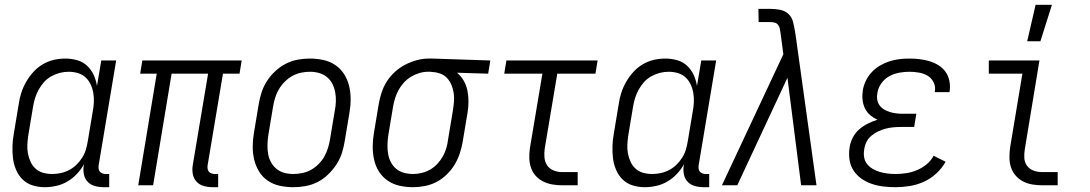

<svg xmlns="http://www.w3.org/2000/svg" viewBox="-20 -772 4540 800"><path d="M167 8Q140 8 116 0.5Q92 -7 74.5 -24Q57 -41 47 -64.5Q37 -88 34 -113Q31 -138 32 -164.5Q33 -191 38 -218L58 -338Q61 -361 68.5 -384.5Q76 -408 88.5 -430Q101 -452 118.5 -471.5Q136 -491 158 -504Q180 -517 204 -522.5Q228 -528 252 -528Q278 -528 302 -521Q326 -514 343 -498Q360 -482 370 -460.5Q380 -439 384 -414L402 -520H464L391 -83Q390 -76 391 -69Q392 -62 396 -57Q400 -52 406.5 -49.5Q413 -47 421 -47H435V8H412Q393 8 375 3Q357 -2 345 -15Q333 -28 329.5 -46Q326 -64 329 -83L330 -88Q318 -66 300 -47Q282 -28 260.5 -15.5Q239 -3 214.5 2.5Q190 8 167 8ZM198 -47Q216 -47 234 -51Q252 -55 269 -64Q286 -73 299.5 -86.5Q313 -100 323 -116Q333 -132 338 -149.5Q343 -167 346 -185L366 -305Q370 -325 371 -344.5Q372 -364 369 -383Q366 -402 358 -419.5Q350 -437 336.5 -449.5Q323 -462 304.5 -467.5Q286 -473 266 -473Q248 -473 230 -468.5Q212 -464 194.5 -454.5Q177 -445 164 -430.5Q151 -416 141.5 -399Q132 -382 126.5 -364.5Q121 -347 118 -329L98 -209Q95 -189 94 -169.5Q93 -150 96.5 -132Q100 -114 107.5 -97.5Q115 -81 128.5 -69Q142 -57 160 -52Q178 -47 198 -47Z M866 8Q847 8 829 3Q811 -2 799 -15Q787 -28 783.5 -46Q780 -64 783 -83L847 -465H695L618 0H556L633 -465H564L573 -520H987L978 -465H909L845 -83Q844 -76 845 -69Q846 -62 850 -57Q854 -52 861 -49.5Q868 -47 875 -47H889V8Z M1202 8Q1173 8 1145.5 2Q1118 -4 1096 -19Q1074 -34 1060 -56.5Q1046 -79 1039.5 -105.5Q1033 -132 1033 -160.5Q1033 -189 1038 -218L1058 -338Q1062 -363 1070 -387.5Q1078 -412 1092.5 -434.5Q1107 -457 1127.5 -476Q1148 -495 1172 -507Q1196 -519 1221 -523.5Q1246 -528 1271 -528Q1300 -528 1327.5 -522Q1355 -516 1377 -501Q1399 -486 1413.5 -463.5Q1428 -441 1434.5 -414.5Q1441 -388 1441 -359.5Q1441 -331 1436 -302L1416 -182Q1412 -157 1404 -132.5Q1396 -108 1381 -85.5Q1366 -63 1346 -44Q1326 -25 1302 -13Q1278 -1 1252.5 3.5Q1227 8 1202 8ZM1202 -47Q1220 -47 1239.5 -51Q1259 -55 1276 -64.5Q1293 -74 1307.5 -88.5Q1322 -103 1331.5 -120Q1341 -137 1346.5 -155Q1352 -173 1355 -191L1375 -311Q1379 -331 1379.5 -350.5Q1380 -370 1376.5 -388.5Q1373 -407 1364.5 -423.5Q1356 -440 1341.5 -451.5Q1327 -463 1309 -468Q1291 -473 1271 -473Q1253 -473 1234 -469Q1215 -465 1198 -455.5Q1181 -446 1166.5 -431.5Q1152 -417 1142 -400Q1132 -383 1126.5 -365Q1121 -347 1118 -329L1098 -209Q1095 -189 1094.5 -169.5Q1094 -150 1097 -131.5Q1100 -113 1109 -96.5Q1118 -80 1132 -68.5Q1146 -57 1164 -52Q1182 -47 1202 -47Z M1701 8Q1672 8 1645 2Q1618 -4 1596 -19Q1574 -34 1559.5 -56.5Q1545 -79 1539 -105.5Q1533 -132 1533 -160.5Q1533 -189 1538 -218L1558 -338Q1562 -362 1570 -386.5Q1578 -411 1592 -433Q1606 -455 1626 -473Q1646 -491 1669.5 -503Q1693 -515 1717.5 -521.5Q1742 -528 1767 -528H1781L2023 -520L2014 -465L1884 -469Q1901 -455 1912 -436Q1923 -417 1927.5 -395Q1932 -373 1932 -349.5Q1932 -326 1928 -302L1908 -182Q1904 -158 1896 -133.5Q1888 -109 1874.5 -86.5Q1861 -64 1841.5 -45Q1822 -26 1799 -14Q1776 -2 1750.5 3Q1725 8 1701 8ZM1701 -47Q1719 -47 1737.5 -51.5Q1756 -56 1772.5 -65.5Q1789 -75 1802.5 -89.5Q1816 -104 1825.5 -121Q1835 -138 1840 -156Q1845 -174 1847 -191L1867 -311Q1870 -330 1871.5 -348Q1873 -366 1870.5 -383.5Q1868 -401 1861.5 -417Q1855 -433 1844 -445.5Q1833 -458 1816.5 -464.5Q1800 -471 1782 -472L1772 -473H1763Q1745 -473 1727 -467.5Q1709 -462 1693 -452.5Q1677 -443 1663.5 -428.5Q1650 -414 1641 -397.5Q1632 -381 1626.5 -363.5Q1621 -346 1618 -329L1598 -209Q1595 -189 1594.5 -169.5Q1594 -150 1597 -131.5Q1600 -113 1608.5 -96.5Q1617 -80 1631 -68.5Q1645 -57 1663 -52Q1681 -47 1701 -47Z M2323 0Q2301 0 2281 -3.5Q2261 -7 2243 -16Q2225 -25 2212 -39.5Q2199 -54 2192.5 -73Q2186 -92 2185.5 -113Q2185 -134 2188 -155L2240 -465H2081L2090 -520H2470L2461 -465H2302L2250 -155Q2247 -136 2248.5 -117Q2250 -98 2259.5 -83.5Q2269 -69 2286 -62Q2303 -55 2322 -55H2387V0Z M2667 8Q2640 8 2616 0.5Q2592 -7 2574.5 -24Q2557 -41 2547 -64.5Q2537 -88 2534 -113Q2531 -138 2532 -164.5Q2533 -191 2538 -218L2558 -338Q2561 -361 2568.5 -384.5Q2576 -408 2588.5 -430Q2601 -452 2618.5 -471.5Q2636 -491 2658 -504Q2680 -517 2704 -522.5Q2728 -528 2752 -528Q2778 -528 2802 -521Q2826 -514 2843 -498Q2860 -482 2870 -460.5Q2880 -439 2884 -414L2902 -520H2964L2891 -83Q2890 -76 2891 -69Q2892 -62 2896 -57Q2900 -52 2906.5 -49.5Q2913 -47 2921 -47H2935V8H2912Q2893 8 2875 3Q2857 -2 2845 -15Q2833 -28 2829.5 -46Q2826 -64 2829 -83L2830 -88Q2818 -66 2800 -47Q2782 -28 2760.5 -15.5Q2739 -3 2714.5 2.5Q2690 8 2667 8ZM2698 -47Q2716 -47 2734 -51Q2752 -55 2769 -64Q2786 -73 2799.5 -86.5Q2813 -100 2823 -116Q2833 -132 2838 -149.5Q2843 -167 2846 -185L2866 -305Q2870 -325 2871 -344.5Q2872 -364 2869 -383Q2866 -402 2858 -419.5Q2850 -437 2836.5 -449.5Q2823 -462 2804.5 -467.5Q2786 -473 2766 -473Q2748 -473 2730 -468.5Q2712 -464 2694.5 -454.5Q2677 -445 2664 -430.5Q2651 -416 2641.5 -399Q2632 -382 2626.5 -364.5Q2621 -347 2618 -329L2598 -209Q2595 -189 2594 -169.5Q2593 -150 2596.5 -132Q2600 -114 2607.5 -97.5Q2615 -81 2628.5 -69Q2642 -57 2660 -52Q2678 -47 2698 -47Z M2988 0 3244 -546 3232 -636Q3231 -645 3229 -653.5Q3227 -662 3222 -668.5Q3217 -675 3208.5 -677.5Q3200 -680 3191 -680H3141L3140 -735H3191Q3211 -735 3231 -731Q3251 -727 3265 -714Q3279 -701 3284 -682Q3289 -663 3292 -644L3295 -626L3382 0H3318L3261 -448L3052 0Z M3712 8Q3686 8 3660.5 5Q3635 2 3612 -6Q3589 -14 3569.5 -27.5Q3550 -41 3536.5 -61.5Q3523 -82 3519.5 -107Q3516 -132 3520 -158Q3523 -178 3533 -198Q3543 -218 3559.5 -232.5Q3576 -247 3596 -257Q3616 -267 3636 -273Q3619 -281 3605.5 -292.5Q3592 -304 3584 -320.5Q3576 -337 3574 -356Q3572 -375 3575 -395Q3578 -415 3587.5 -435Q3597 -455 3612.5 -471.5Q3628 -488 3647 -499Q3666 -510 3686 -516.5Q3706 -523 3727 -525.5Q3748 -528 3769 -528Q3790 -528 3811.5 -525.5Q3833 -523 3853 -517Q3873 -511 3890.5 -500Q3908 -489 3919.5 -473Q3931 -457 3935.5 -436Q3940 -415 3937 -393L3936 -388H3875V-391Q3879 -411 3870 -429Q3861 -447 3845 -456.5Q3829 -466 3809 -469.5Q3789 -473 3769 -473Q3748 -473 3726.5 -469Q3705 -465 3685.5 -454.5Q3666 -444 3652.5 -425Q3639 -406 3636 -386Q3633 -371 3635 -357.5Q3637 -344 3644.5 -333.5Q3652 -323 3663.5 -316Q3675 -309 3688.5 -305Q3702 -301 3715.5 -299.5Q3729 -298 3743 -298H3798L3789 -243H3734Q3718 -243 3702 -241.5Q3686 -240 3670.5 -236Q3655 -232 3640 -225Q3625 -218 3611.5 -207Q3598 -196 3590.5 -181Q3583 -166 3581 -150Q3578 -133 3580.5 -117Q3583 -101 3593 -88.5Q3603 -76 3617 -68Q3631 -60 3646.5 -55.5Q3662 -51 3678.5 -49Q3695 -47 3712 -47Q3733 -47 3756 -50.5Q3779 -54 3800.5 -63Q3822 -72 3840.5 -87Q3859 -102 3870 -123L3920 -98Q3905 -71 3881 -49Q3857 -27 3829 -14.5Q3801 -2 3771 3Q3741 8 3712 8Z M4260 -600 4295 -752H4363L4315 -600ZM4323 0Q4301 0 4280.5 -3.5Q4260 -7 4242 -16.5Q4224 -26 4211 -41.5Q4198 -57 4192 -76Q4186 -95 4186 -116.5Q4186 -138 4189 -159L4240 -465H4100V-520H4311L4250 -150Q4247 -132 4248 -113.5Q4249 -95 4259.5 -81Q4270 -67 4287 -61Q4304 -55 4322 -55H4387V0Z"/></svg>

Font: Iosevka SS18 Light
Style: Italic
Weight: 300
Italic angle: -9°
Monospace: yes
Designer: Belleve Invis
Foundry: Belleve Invis
Version: Version 25.1.1; ttfautohint (v1.8.4)